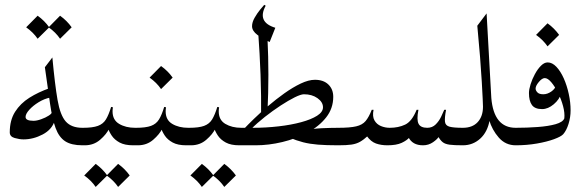

<svg xmlns="http://www.w3.org/2000/svg" viewBox="-20 -588 2352 777"><path d="M313.5 0Q268.6 0 243.4 -16.6Q218.3 -33.2 204.8 -70.3Q191.4 -107.4 182.6 -167.7Q173.8 -228 161.6 -315.9L191.9 -355.5Q202.1 -245.6 212.9 -183.6Q223.6 -121.6 246.3 -96.2Q269 -70.8 313.5 -70.8Q322.8 -70.8 329.3 -61.5Q335.9 -52.2 335.9 -35.6Q335.9 -17.1 328.6 -8.5Q321.3 0 313.5 0ZM75.2 -23.9Q59.1 -23.9 39.3 -29.5Q19.5 -35.2 19.5 -52.2Q19.5 -101.6 41 -135.5Q62.5 -169.4 98.9 -192.4Q135.3 -215.3 180.2 -231L184.1 -193.4Q159.2 -188.5 136.2 -174.3Q113.3 -160.2 98.4 -143.6Q83.5 -127 83.5 -114.7Q83.5 -99.1 115.7 -99.1Q128.9 -99.1 146.7 -105.5Q164.6 -111.8 177.7 -120.4Q190.9 -128.9 189.9 -135.7L201.7 -100.6Q190.9 -64 152.8 -43.9Q114.7 -23.9 75.2 -23.9ZM132.3 -524.4Q160.2 -504.4 179.2 -477.5L132.3 -431.2Q114.7 -457 85.9 -477.5ZM223.1 -524.4Q251 -504.4 270 -477.5L223.1 -431.2Q205.6 -457 176.8 -477.5Z M313.5 0Q301.8 0 297.6 -9.5Q293.5 -19 293.5 -35.2Q293.5 -50.8 297.6 -60.8Q301.8 -70.8 313.5 -70.8H315.9Q355 -70.8 376.2 -78.6Q397.5 -86.4 408.7 -104.7Q419.9 -123 429.7 -155.3L437 -153.8Q435.5 -146 435.5 -137.2Q435.5 -102.5 462.2 -86.7Q488.8 -70.8 526.9 -70.8H529.3Q541.5 -70.8 546.6 -60.8Q551.8 -50.8 551.8 -35.2Q551.8 -19 546.9 -9.5Q542 0 529.3 0H518.6Q484.9 0 464.1 -11.2Q443.4 -22.5 432.4 -38.8Q421.4 -55.2 416.5 -70.8L422.4 -68.4Q411.1 -44.9 385.3 -22.5Q359.4 0 323.2 0ZM367.2 75.2Q395 95.2 414.1 122.1L367.2 168.5Q349.6 142.6 320.8 122.1ZM458 75.2Q485.8 95.2 504.9 122.1L458 168.5Q440.4 142.6 411.6 122.1Z M528.3 0Q516.6 0 512.5 -9.5Q508.3 -19 508.3 -35.2Q508.3 -50.8 512.5 -60.8Q516.6 -70.8 528.3 -70.8H530.8Q569.8 -70.8 591.1 -78.6Q612.3 -86.4 623.5 -104.7Q634.8 -123 644.5 -155.3L651.9 -153.8Q650.4 -146 650.4 -137.2Q650.4 -102.5 677 -86.7Q703.6 -70.8 741.7 -70.8H744.1Q756.3 -70.8 761.5 -60.8Q766.6 -50.8 766.6 -35.2Q766.6 -19 761.7 -9.5Q756.8 0 744.1 0H733.4Q699.7 0 679 -11.2Q658.2 -22.5 647.2 -38.8Q636.2 -55.2 631.3 -70.8L637.2 -68.4Q626 -44.9 600.1 -22.5Q574.2 0 538.1 0ZM631.8 -320.8Q659.7 -300.8 678.7 -273.9L631.8 -227.5Q614.3 -253.4 585.4 -273.9Z M743.2 0Q731.4 0 727.3 -9.5Q723.1 -19 723.1 -35.2Q723.1 -50.8 727.3 -60.8Q731.4 -70.8 743.2 -70.8H745.6Q784.7 -70.8 805.9 -78.6Q827.1 -86.4 838.4 -104.7Q849.6 -123 859.4 -155.3L866.7 -153.8Q865.2 -146 865.2 -137.2Q865.2 -102.5 891.8 -86.7Q918.5 -70.8 956.5 -70.8H959Q971.2 -70.8 976.3 -60.8Q981.4 -50.8 981.4 -35.2Q981.4 -19 976.6 -9.5Q971.7 0 959 0H948.2Q914.6 0 893.8 -11.2Q873 -22.5 862.1 -38.8Q851.1 -55.2 846.2 -70.8L852.1 -68.4Q840.8 -44.9 814.9 -22.5Q789.1 0 752.9 0ZM796.9 75.2Q824.7 95.2 843.8 122.1L796.9 168.5Q779.3 142.6 750.5 122.1ZM887.7 75.2Q915.5 95.2 934.6 122.1L887.7 168.5Q870.1 142.6 841.3 122.1Z M958 0Q946.3 0 941.9 -9.5Q937.5 -19 937.5 -35.2Q937.5 -50.8 942.1 -60.8Q946.8 -70.8 958 -70.8H1004.4L1015.6 0ZM1049.3 -568.4 1055.2 -564.9Q1019 -498.5 1094.2 -475.6L1071.3 -418Q1043.9 -430.2 1022 -446.5Q1000 -462.9 1000 -481.9Q1000 -498 1010.5 -516.4Q1021 -534.7 1033 -549.3Q1044.9 -564 1049.3 -568.4ZM1254.4 -265.1Q1289.1 -265.1 1308.8 -246.1Q1328.6 -227.1 1328.6 -196.3Q1328.6 -149.4 1300 -113Q1271.5 -76.7 1224.6 -51.5Q1177.7 -26.4 1122.6 -13.2Q1067.4 0 1014.6 0L1003.4 -70.8Q1056.6 -70.8 1107.4 -76.7Q1158.2 -82.5 1198.7 -93.5Q1239.3 -104.5 1263.2 -119.6Q1287.1 -134.8 1287.1 -153.8Q1287.1 -174.8 1264.9 -190.7Q1242.7 -206.5 1210 -206.5Q1197.8 -206.5 1172.6 -194.1Q1147.5 -181.6 1115.7 -160.9Q1084 -140.1 1052 -115Q1020 -89.8 995.1 -64.5L967.3 -66.4Q981.9 -82 1007.3 -106.7Q1032.7 -131.3 1064.7 -158.7Q1096.7 -186 1130.6 -210.2Q1164.6 -234.4 1196.8 -249.8Q1229 -265.1 1254.4 -265.1ZM1036.6 -112.8Q1037.6 -199.2 1034.4 -285.2Q1031.2 -371.1 1024.9 -457.5Q1034.2 -451.2 1043.7 -445.1Q1053.2 -439 1062.5 -433.1Q1069.8 -285.2 1062.5 -137.2Q1056.2 -130.9 1049.6 -124.8Q1043 -118.7 1036.6 -112.8ZM1211.9 -59.6Q1244.1 -67.4 1281.5 -69.1Q1318.8 -70.8 1349.1 -70.8Q1355 -70.8 1360.1 -62Q1365.2 -53.2 1365.2 -35.2Q1365.2 -16.1 1359.6 -8.1Q1354 0 1349.1 0Q1299.3 0 1266.4 -2.7Q1233.4 -5.4 1206.8 -12.2Q1180.2 -19 1148.9 -32.2Z M1853 0Q1818.4 0 1799.8 -2.4Q1781.2 -4.9 1771.5 -12.7Q1761.7 -20.5 1753.4 -35.6L1757.8 -37.6Q1750.5 -24.9 1732.4 -12.5Q1714.4 0 1691.9 0Q1648.9 0 1632.8 -33.2L1637.2 -32.2Q1627 -20 1605.7 -10Q1584.5 0 1547.9 0Q1522 0 1501.5 -7.3Q1481 -14.6 1464.4 -37.6L1469.2 -38.6Q1451.7 -22.5 1437 -14.2Q1422.4 -5.9 1402.6 -2.9Q1382.8 0 1349.1 0Q1330.6 0 1330.6 -35.6Q1330.6 -70.8 1349.1 -70.8Q1396.5 -70.8 1421.4 -76.7Q1446.3 -82.5 1459.5 -98.1Q1472.7 -113.8 1484.4 -143.6H1491.7Q1486.3 -116.7 1495.4 -100.8Q1504.4 -85 1521.5 -77.9Q1538.6 -70.8 1557.1 -70.8Q1592.3 -70.8 1619.6 -83.7Q1647 -96.7 1666 -143.6H1673.3Q1665.5 -103.5 1673.8 -87.2Q1682.1 -70.8 1709 -70.8Q1729.5 -70.8 1743.2 -84.5Q1756.8 -98.1 1765.1 -115.5Q1773.4 -132.8 1777.8 -143.6H1785.2Q1778.8 -110.4 1780.8 -95Q1782.7 -79.6 1799.6 -75.2Q1816.4 -70.8 1853 -70.8Q1877.9 -70.8 1877.9 -35.6Q1877.9 0 1853 0Z M1949.2 -533.7 1968.3 -191.4Q1978.5 -70.8 2066.9 -70.8Q2091.3 -70.8 2091.3 -35.6Q2091.3 0 2066.9 0Q2025.9 0 1998.5 -31.2Q1971.2 -62.5 1959.5 -102.5L1961.9 -103.5Q1953.1 -53.7 1923.3 -26.9Q1893.6 0 1853 0Q1829.1 0 1829.1 -35.6Q1829.1 -70.8 1853 -70.8Q1892.1 -70.8 1913.3 -94Q1934.6 -117.2 1934.6 -156.2Q1934.6 -170.9 1929.7 -257.6Q1924.8 -344.2 1911.6 -483.9Z M2066.9 0Q2053.7 0 2048.8 -11.5Q2043.9 -22.9 2043.9 -34.7Q2043.9 -46.4 2048.8 -58.6Q2053.7 -70.8 2066.9 -70.8Q2112.8 -70.8 2155.8 -74Q2198.7 -77.1 2228.3 -85.4Q2257.8 -93.8 2263.7 -108.9Q2266.1 -130.4 2258.8 -158Q2251.5 -185.5 2238.5 -211.7Q2225.6 -237.8 2211.2 -254.9Q2196.8 -272 2184.6 -272Q2173.8 -272 2160.6 -256.3Q2147.5 -240.7 2147.5 -229.5Q2147.5 -222.2 2154.5 -214.4Q2161.6 -206.5 2178.7 -206.5Q2195.3 -206.5 2211.4 -217.8Q2227.5 -229 2231.9 -246.6L2251.5 -210.9Q2244.1 -185.5 2220.9 -166Q2197.8 -146.5 2173.8 -146.5Q2144.5 -146.5 2132.6 -163.1Q2120.6 -179.7 2120.6 -211.4Q2120.6 -226.1 2127.2 -247.1Q2133.8 -268.1 2144.8 -288.3Q2155.8 -308.6 2169.2 -322Q2182.6 -335.4 2196.3 -335.4Q2214.8 -335.4 2231.7 -317.6Q2248.5 -299.8 2261.5 -270.8Q2274.4 -241.7 2281.7 -207.8Q2289.1 -173.8 2289.1 -141.6Q2289.1 -113.3 2280.8 -86.7Q2272.5 -60.1 2259.3 -44.9Q2250.5 -35.2 2221.9 -24.7Q2193.4 -14.2 2152.6 -7.1Q2111.8 0 2066.9 0ZM2195.8 -493.7Q2223.6 -473.6 2242.7 -446.8L2195.8 -400.4Q2178.2 -426.3 2149.4 -446.8Z"/></svg>

Font: Lateef Light
Style: Regular
Weight: 300
Designer: SIL International
Foundry: SIL International
Version: Version 4.200